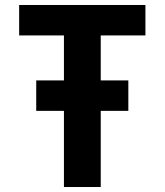

<svg xmlns="http://www.w3.org/2000/svg" viewBox="-20 -750 660 770"><path d="M125.3 -427.5H494.7V-305.4H125.3ZM236.4 0V-730H384V0ZM56.8 -730H563.2V-607.9H56.8Z"/></svg>

Font: Monaspace Neon Var
Style: Regular
Weight: 400
Designer: Riley Cran and the Lettermatic Team
Version: Version 1.000 (Monaspace Neon Var)